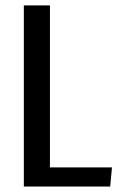

<svg xmlns="http://www.w3.org/2000/svg" viewBox="-20 -680 439 700"><path d="M162.1 -660.2V-69.8H388.2L381.8 0H66.9V-660.2Z"/></svg>

Font: Sansita Light
Style: Regular
Weight: 300
Designer: Pablo Cosgaya
Foundry: Omnibus-Type
Version: Version 1.006;hotconv 1.0.109;makeotfexe 2.5.65596